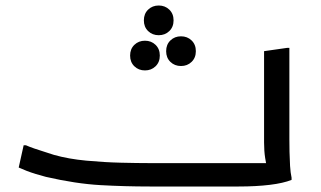

<svg xmlns="http://www.w3.org/2000/svg" viewBox="-20 -678 1168 698"><path d="M66 -150H74Q85 -145 105 -138Q125 -131 145 -125Q165 -119 176 -115Q229 -100 293.5 -94Q358 -88 419.5 -86.5Q481 -85 524 -85H986L952 -64Q948 -78 944 -103.5Q940 -129 940 -160V-492L1024 -504H1032V-172Q1032 -152 1032.5 -126Q1033 -100 1034.5 -75Q1036 -50 1040 -32V-24Q1010 -12 960.5 -6Q911 0 848 0H524Q434 0 345 -5Q256 -10 147 -35Q128 -40 110 -45.5Q92 -51 76.5 -57Q61 -63 48 -69ZM557 -550Q534 -550 518.5 -565Q503 -580 503 -604Q503 -628 518.5 -643Q534 -658 557 -658Q580 -658 595.5 -643Q611 -628 611 -604Q611 -580 595.5 -565Q580 -550 557 -550ZM638 -438Q615 -438 599.5 -453Q584 -468 584 -492Q584 -516 599.5 -531Q615 -546 638 -546Q661 -546 676.5 -531Q692 -516 692 -492Q692 -468 676.5 -453Q661 -438 638 -438ZM507 -422Q484 -422 468.5 -437Q453 -452 453 -476Q453 -500 468.5 -515Q484 -530 507 -530Q530 -530 545.5 -515Q561 -500 561 -476Q561 -452 545.5 -437Q530 -422 507 -422Z"/></svg>

Font: Kufam
Style: Italic
Weight: 400
Italic angle: -11°
Designer: Artur Schmal
Foundry: Original Type
Version: Version 1.301; ttfautohint (v1.8.3)